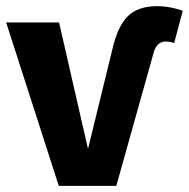

<svg xmlns="http://www.w3.org/2000/svg" viewBox="-26 -604 614 624"><path d="M472 -428 352 0H165L-6 -531H166L260 -120L339 -443Q356 -518 389 -551Q422 -584 485 -584Q526 -584 568 -569L540 -464Q527 -469 512 -469Q482 -469 472 -428Z"/></svg>

Font: Fira Sans
Style: Bold
Weight: 700
Designer: bBox Type GmbH & Carrois Corporate GbR & Edenspiekermann AG
Foundry: bBox Type GmbH & Carrois Corporate GbR & Edenspiekermann AG
Version: Version 4.301;PS 004.301;hotconv 1.0.88;makeotf.lib2.5.64775